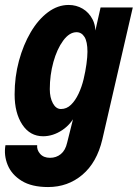

<svg xmlns="http://www.w3.org/2000/svg" viewBox="-42 -540 556 775"><path d="M152 215Q86 215 45.5 190Q5 165 -11 126Q-27 87 -20 46H108Q106 65 120 81Q134 97 160 97Q185 97 203.5 82Q222 67 229 36L261 -92L268 -86Q247 -40 209.5 -15Q172 10 132 10Q79 10 48 -37Q17 -84 17 -159Q17 -230 34.5 -294.5Q52 -359 82 -410Q112 -461 151.5 -490.5Q191 -520 235 -520Q266 -520 291.5 -505Q317 -490 331.5 -462Q346 -434 343 -394L339 -399L364 -510H494L371 23Q349 116 290.5 165.5Q232 215 152 215ZM204 -100Q227 -100 244.5 -117Q262 -134 275 -161.5Q288 -189 295.5 -220.5Q303 -252 307 -281.5Q311 -311 311 -331Q311 -372 299 -391Q287 -410 267 -410Q238 -410 213 -376Q188 -342 173.5 -289.5Q159 -237 159 -180Q159 -146 171.5 -123Q184 -100 204 -100Z"/></svg>

Font: Instrument Sans Condensed
Style: Bold Italic
Weight: 700
Width: 3
Italic angle: -13°
Designer: Rodrigo Fuenzalida
Foundry: fragTYPE
Version: Version 1.000;gftools[0.9.28]